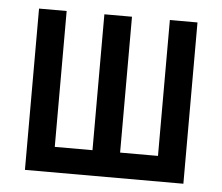

<svg xmlns="http://www.w3.org/2000/svg" viewBox="-43 -559 702 606"><g transform="rotate(5 308.0 -255.5)"><path d="M57 0V-511H144.5V-80.5H264V-511H351.5V-80.5H471.5V-511H559V0Z"/></g></svg>

Font: Overpass Mono Medium
Style: Regular
Weight: 500
Monospace: yes
Designer: Delve Withrington, Dave Bailey
Foundry: Delve Fonts LLC
Version: Version 4.000